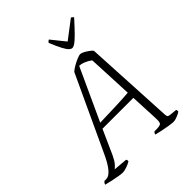

<svg xmlns="http://www.w3.org/2000/svg" viewBox="-282 -1069 1213 1213"><g transform="rotate(-45 324.0 -462.5)"><path d="M102 0Q93 0 69.5 -3.5Q46 -7 19 -13Q-8 -19 -31 -25Q-27 -38 -17 -45H-1Q46 -45 101 -164L335 -667Q348 -679 369 -691Q390 -703 410.5 -711.5Q431 -720 440 -720Q450 -720 464.5 -712.5Q479 -705 494 -694.5Q509 -684 517 -674L549 -72Q550 -59 553 -54Q556 -49 570 -47L620 -42Q622 -41 622.5 -34Q623 -27 623 -25Q610 -16 589.5 -8Q569 0 557 0Q544 0 515.5 -4.5Q487 -9 459 -15Q431 -21 417 -25Q419 -36 428 -43H442Q471 -43 482.5 -49.5Q494 -56 492 -95L483 -287H207L134 -124Q118 -90 103 -73Q88 -56 80 -51L174 -43Q176 -41 177.5 -36.5Q179 -32 177 -25Q161 -15 138.5 -7.5Q116 0 102 0ZM224 -324Q295 -326 365 -328.5Q435 -331 481 -335L467 -638Q451 -651 428 -661Q405 -671 384 -672ZM434 -782Q424 -782 413 -792Q402 -802 387 -830Q372 -858 350 -911Q352 -913 355 -917Q358 -921 366 -925L441 -832L563 -925Q569 -921 573.5 -917Q578 -913 578 -911Q530 -858 502 -830Q474 -802 459 -792Q444 -782 434 -782Z"/></g></svg>

Font: Texturina 72pt 72pt Thin
Style: Italic
Weight: 100
Italic angle: -11°
Designer: Guillermo Torres Carreño
Foundry: Omnibus-Type
Version: Version 1.002; ttfautohint (v1.8.3)